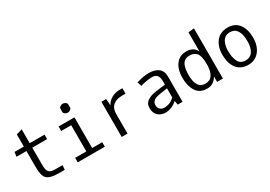

<svg xmlns="http://www.w3.org/2000/svg" viewBox="18 -1645 3564 2532"><g transform="rotate(-30 1800.5 -379.0)"><path d="M284.7 -467.3V-215.8Q284.7 -168.9 289.8 -141.6Q294.9 -114.3 310.3 -97.2Q325.7 -80.1 350.1 -74.2Q374.5 -68.4 416.5 -68.4H514.6L509.8 0H419.9Q281.7 0 235.8 -50.8Q206.1 -84 199.2 -157.7Q195.8 -190.4 195.8 -238.3V-467.3H44.4L54.2 -535.6H195.8V-720.2L284.7 -746.6V-535.6H510.3V-467.3Z M862.8 -676.8V-725.1Q862.8 -742.7 882.6 -756.1Q902.3 -769.5 921.9 -769.5Q941.4 -769.5 961.2 -756.1Q981 -742.7 981 -725.1V-676.8Q981 -659.2 961.2 -645.8Q941.4 -632.3 921.9 -632.3Q902.3 -632.3 882.6 -645.8Q862.8 -659.2 862.8 -676.8ZM724.6 -467.3V-535.6H966.3V-68.4H1119.6V0H707.5V-68.4H877.4V-467.3Z M1465.3 0H1376.5V-535.6H1449.2L1456.5 -436.5Q1489.3 -493.2 1542.5 -522.5Q1595.7 -551.8 1663.1 -551.8H1706.1V-469.2H1650.4Q1564.9 -469.2 1515.1 -426.5Q1465.3 -383.8 1465.3 -297.9Z M2214.8 -119.6V-256.3L2142.1 -246.1Q2065.9 -235.4 2036.6 -224.6Q1971.2 -199.7 1971.2 -141.1Q1971.2 -100.6 1994.6 -76.7Q2018.1 -52.7 2059.1 -52.7Q2149.4 -52.7 2214.8 -119.6ZM2214.8 -369.1Q2214.8 -483.9 2117.7 -483.9Q2071.8 -483.9 2016.4 -473.1Q1960.9 -462.4 1938.5 -452.6L1917.5 -518.1Q2018.6 -551.8 2107.4 -551.8Q2196.3 -551.8 2250 -511.2Q2303.7 -470.7 2303.7 -386.2V0H2230L2218.3 -62Q2187 -30.3 2137.9 -9Q2088.9 12.2 2042 12.2Q1974.1 12.2 1929.2 -28.6Q1884.3 -69.3 1884.3 -143.8Q1884.3 -218.3 1942.9 -252.9Q1982.4 -277.3 2027.1 -286.4Q2071.8 -295.4 2143.6 -304.2L2214.8 -312.5Z M2829.1 -271Q2829.1 -396 2792 -439.7Q2754.9 -483.4 2686.5 -483.4Q2591.8 -483.4 2564 -389.6Q2548.8 -338.4 2548.8 -266.1Q2548.8 -56.2 2686.5 -56.2Q2829.1 -56.2 2829.1 -271ZM2829.1 -461.9V-754.4L2918 -764.2V0H2829.1V-83Q2774.9 12.2 2675.8 12.2Q2562.5 12.2 2511 -68.8Q2459.5 -149.9 2459.5 -272.5Q2459.5 -419.9 2534.7 -497.1Q2587.4 -551.8 2676.3 -551.8Q2736.8 -551.8 2774.7 -526.9Q2812.5 -502 2829.1 -461.9Z M3299.3 -56.2Q3392.6 -56.2 3426.3 -148.9Q3444.3 -198.7 3444.3 -251.2Q3444.3 -303.7 3440.4 -333Q3431.6 -399.4 3398.2 -441.4Q3364.7 -483.4 3299.3 -483.4Q3208.5 -483.4 3175.3 -388.7Q3157.7 -337.9 3157.7 -282.2Q3157.7 -183.6 3188.5 -119.9Q3219.2 -56.2 3299.3 -56.2ZM3299.3 12.2Q3241.7 12.2 3196.8 -9.8Q3151.9 -31.7 3124 -70.3Q3067.9 -147.9 3067.9 -272.5Q3067.9 -397 3129.9 -474.4Q3191.9 -551.8 3304.4 -551.8Q3417 -551.8 3475.1 -473.6Q3533.2 -395.5 3533.2 -269.5Q3533.2 -143.6 3470.2 -65.7Q3407.2 12.2 3299.3 12.2Z"/></g></svg>

Font: Oxygen Mono
Style: Regular
Weight: 400
Designer: Vernon Adams
Foundry: Vernon Adams
Version: Version 0.201; ttfautohint (v0.8) -r 50 -G 200 -x